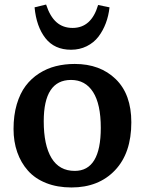

<svg xmlns="http://www.w3.org/2000/svg" viewBox="-20 -804 631 838"><path d="M290 -586.9Q217.8 -586.9 178.2 -637.5Q138.7 -688 130.9 -772L181.2 -784.2Q198.2 -731.9 226.6 -707Q254.9 -682.1 296.9 -682.1Q378.9 -682.1 408.2 -782.2L458 -772Q454.1 -735.4 441.9 -702.9Q429.7 -670.4 409.7 -644Q389.6 -617.7 358.6 -602.3Q327.6 -586.9 290 -586.9ZM292 14.2Q230 14.2 181.4 -5.1Q132.8 -24.4 102.1 -59.1Q71.3 -93.8 55.2 -139.9Q39.1 -186 39.1 -241.2Q39.1 -300.8 53.2 -348.6Q67.4 -396.5 91.8 -429Q116.2 -461.4 150.4 -483.4Q184.6 -505.4 223.4 -515.1Q262.2 -524.9 306.2 -524.9Q417 -524.9 485.1 -458.7Q553.2 -392.6 553.2 -270Q553.2 -135.7 481.9 -60.8Q410.6 14.2 292 14.2ZM306.2 -58.1Q419.9 -58.1 419.9 -246.1Q419.9 -349.6 386.2 -402.3Q352.5 -455.1 290 -455.1Q170.9 -455.1 170.9 -274.9Q170.9 -170.4 204.8 -114.3Q238.8 -58.1 306.2 -58.1Z"/></svg>

Font: Literata Book SemiBold
Style: Regular
Weight: 600
Designer: Latin by Veronika Burian and Jose Scaglione. Greek by Irene Vlachou. Cyrillic by Vera Evstafieva
Foundry: TypeTogether
Version: Version 2.003;PS 002.003;hotconv 1.0.88;makeotf.lib2.5.64775